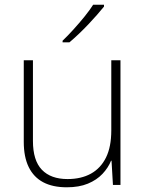

<svg xmlns="http://www.w3.org/2000/svg" viewBox="-20 -786 622 816"><path d="M492 -530V0H460L454 -103H452Q440 -73 415.5 -47Q391 -21 353.5 -5.5Q316 10 264 10Q204 10 163.5 -11.5Q123 -33 102 -76Q81 -119 81 -183V-530H120V-187Q120 -104 158 -64.5Q196 -25 267 -25Q325 -25 366.5 -48Q408 -71 430.5 -116.5Q453 -162 453 -232V-530ZM422 -758Q409 -742 392 -722.5Q375 -703 355 -682Q335 -661 314.5 -641.5Q294 -622 275 -606H246V-613Q267 -633 292 -660.5Q317 -688 340 -716.5Q363 -745 376 -766H422Z"/></svg>

Font: Noto Sans Hebrew ExtraLight
Style: Regular
Weight: 250
Designer: Monotype Design Team
Foundry: Monotype Imaging Inc.
Version: Version 2.003